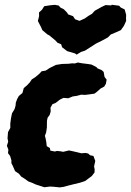

<svg xmlns="http://www.w3.org/2000/svg" viewBox="-20 -785 562 825"><path d="M170.8 19.6 162 16.8 133.4 7.6 115.8 -0.4 101.8 -5.4 84.4 -18 71.4 -26 61.2 -38.6 44.8 -49.6 34.8 -72.6 29 -83.6V-96.2L23.4 -114.8L14.4 -126.8L16 -142L9.6 -158.6L15.2 -176.2L12.4 -190.4L14.4 -217.2L24.4 -235.6L24.2 -253.4L27.2 -276.6L31.6 -298.2L42.6 -316.2L46.8 -330.8L48 -344L53.6 -359.2L60.8 -372.4L76.4 -385.4L82.2 -406.8L96 -418.2L108.2 -431.2L116.6 -443.8L133 -454.4L150.4 -469.4L159 -478.8L176.2 -481.6L193.4 -492.8L219.8 -506L246.2 -510.2L273.8 -511L291 -513L300.8 -512.2L314.8 -516.4L331.8 -513.2L357.8 -510L373.2 -507.6L394.6 -496.4L399 -491.2L416.8 -483.8L425.4 -476L429.2 -454.4L438.2 -442.8L435 -425L428 -413.2L412.2 -404.6L395.8 -390L385.8 -382.6L361.4 -379.2L345 -377.2L329 -378.2L310.4 -373.2L292.6 -370.6L273.4 -362.8L252.8 -364.4L238.6 -357.6L233 -353.6L219.2 -342.8L205.6 -337.6L197 -322.4L197.8 -306.2L193.8 -292L184.4 -278.8L181.8 -266L181.4 -237L178.2 -215.6L172.8 -201.2L175.6 -192L179.2 -172.6L180.8 -157L194.2 -149L196.6 -137.6L216.2 -134L224.6 -136.4L241 -134.8L251 -132.6L276.4 -138.6L290.8 -135.6L309 -131.4L329.8 -126.4L348 -127.8L358.8 -125.4L367.2 -117.8L381.4 -115L389.4 -93.4L384.2 -70L386.6 -57.6L386.2 -44L374.4 -28.6L345.4 -7L323.2 0.2L297.4 6.4L271.8 12.8L254 17.8L237 20.2L209.6 17.4L194.8 16.6ZM309.2 -550.2 302.4 -555.4 268.8 -565.2 247 -581.8 242.6 -595 227.2 -601.2 217.4 -611.8 191 -633.6 184.4 -636.6 162.2 -655.2 155.4 -670.4 142.8 -694.6 148 -716 147.6 -731.4 160.6 -743.4 169.8 -758.2 194.6 -762.2 215.6 -764.2 232 -761.2 240.6 -751.8 254.2 -745.2 268.6 -730.4 272.8 -723.2 293.8 -715.6 302.6 -702.2 321.6 -695.4 343.8 -705.4 361.6 -717.8 375 -725.4 387.2 -738.8 416.6 -755.2 433.4 -763.2 458.2 -761.8 459.8 -764.6 492 -760.4 499.2 -752.4 515.6 -744.6 522 -721.8 521.6 -703.8 522 -695 512.8 -674.6 499.4 -655.6 478 -646 456 -636.8 443.6 -624.2 418.6 -610.6 392.6 -597.8 377.6 -588 344.8 -567.2 328 -561.8Z"/></svg>

Font: Winky Rough
Style: Italic
Weight: 400
Italic angle: -8.97852°
Designer: Simon Atzbach
Foundry: typofactur
Version: Version 1.206